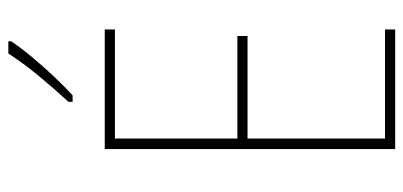

<svg xmlns="http://www.w3.org/2000/svg" viewBox="-280 -712 991 472"><g transform="rotate(-90 216.0 -475.5)"><path d="M380 0H86V-714H380V-689H112V-388H364V-363H112V-25H380ZM351 -944Q335 -920 312 -892.5Q289 -865 264.5 -839Q240 -813 218 -793H202V-803Q236 -840 266.5 -877Q297 -914 321 -951H351Z"/></g></svg>

Font: Noto Sans Myanmar Condensed Thin
Style: Regular
Weight: 100
Width: 3
Designer: Monotype Design Team
Foundry: Monotype Imaging Inc.
Version: Version 2.107; ttfautohint (v1.8.4.7-5d5b)